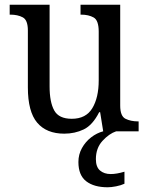

<svg xmlns="http://www.w3.org/2000/svg" viewBox="-20 -556 629 813"><path d="M252 10Q177 10 137.5 -36.5Q98 -83 98 -186V-427Q98 -471 76.5 -482.5Q55 -494 24 -494H21V-536H190V-190Q190 -124 209.5 -88.5Q229 -53 284 -53Q344 -53 371 -98Q398 -143 398 -216V-422Q398 -470 376.5 -482Q355 -494 324 -494H321V-536H489V-109Q489 -64 511.5 -53Q534 -42 564 -42H567V0H417L404 -81H400Q372 -26 334.5 -8Q297 10 252 10ZM436 237Q378 237 345 211.5Q312 186 312 130Q312 98 327 71Q342 44 366 25.5Q390 7 417 0H472Q442 10 414 40.5Q386 71 386 118Q386 151 403.5 166Q421 181 449 181Q474 181 507 171V222Q492 229 471.5 233Q451 237 436 237Z"/></svg>

Font: Noto Serif Tamil SemiCondensed
Style: Italic
Weight: 400
Width: 4
Italic angle: -12°
Designer: Indian Type Foundry, Tom Grace, and the Monotype Design Team
Foundry: Monotype Imaging Inc.
Version: Version 2.003; ttfautohint (v1.8.4.7-5d5b)